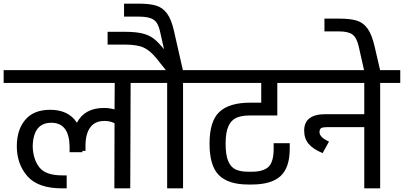

<svg xmlns="http://www.w3.org/2000/svg" viewBox="-30 -1031 2211 1051"><path d="M795 -647V-577H685L683 0H596L597 -356Q574 -369 542 -369Q491 -369 465 -335Q439 -301 438 -237V-205H421V-198H351V-230Q348 -359 251 -359Q152 -359 149 -230Q151 -159 185.5 -115Q220 -71 310 -71H335V0H310Q178 0 120 -66.5Q62 -133 62 -230Q62 -321 108.5 -375.5Q155 -430 244 -430Q346 -430 391 -359Q433 -440 539 -440Q570 -440 597 -432L598 -577H-10V-647Z M1082 -577H972V0H885V-577H775V-647H878L826 -712Q792 -754 756.5 -770.5Q721 -787 651 -787H559V-857H651Q712 -857 749 -848Q786 -839 811.5 -819.5Q837 -800 868 -761L845 -863Q835 -908 809.5 -924Q784 -940 731 -940H649V-1011H731Q790 -1011 825.5 -1000Q861 -989 884.5 -957Q908 -925 922 -863L971 -647H1082Z M1205 -245Q1205 -183 1219 -149.5Q1233 -116 1259.5 -103.5Q1286 -91 1329 -91H1348Q1412 -91 1440 -118Q1468 -145 1468 -217V-247H1556V-217Q1556 -114 1506 -67.5Q1456 -21 1348 -21H1329Q1220 -21 1168.5 -72Q1117 -123 1117 -245Q1117 -368 1171 -418.5Q1225 -469 1339 -469H1400V-577H1062V-647H1598V-577H1488V-399H1339Q1293 -399 1264.5 -386.5Q1236 -374 1220.5 -340.5Q1205 -307 1205 -245Z M2161 -647V-577H2051V0H1964V-335H1759Q1737 -335 1728 -329.5Q1719 -324 1719 -308Q1719 -279 1771 -256L1736 -193Q1683 -215 1659 -244Q1635 -273 1635 -316Q1635 -406 1752 -406H1964V-577H1578V-647Z M1934 -775Q1923 -824 1900 -841.5Q1877 -859 1828 -859H1746V-929H1828Q1888 -929 1923.5 -918Q1959 -907 1982.5 -874Q2006 -841 2021 -775L2053 -637H1965Z"/></svg>

Font: Biryani
Style: Regular
Weight: 400
Designer: Dan Reynolds and Mathieu Réguer
Foundry: Dan Reynolds and Mathieu Réguer
Version: Version 1.004; ttfautohint (v1.1) -l 5 -r 5 -G 72 -x 0 -D la